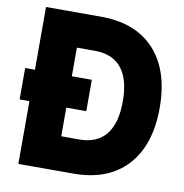

<svg xmlns="http://www.w3.org/2000/svg" viewBox="-87 -882 924 964"><g transform="rotate(10 375.0 -400.0)"><path d="M20 -320V-480H360V-320ZM70 0V-800H350Q527 -800 623.5 -695.5Q720 -591 720 -400Q720 -210 623.5 -105Q527 0 350 0ZM258 -174H350Q440 -174 486 -231Q532 -288 532 -400Q532 -512 486 -569Q440 -626 350 -626H258Z"/></g></svg>

Font: Martian Mono SemiExpanded ExtraBold
Style: Regular
Weight: 800
Width: 6
Designer: Roman Shamin
Foundry: Evil Martians
Version: Version 1.000